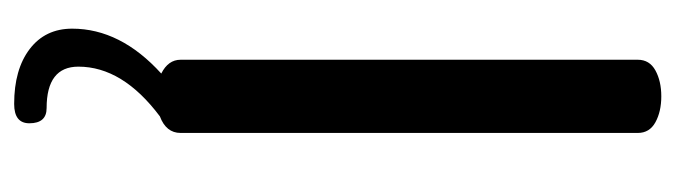

<svg xmlns="http://www.w3.org/2000/svg" viewBox="-370 -402 977 278"><g transform="rotate(90 119.0 -262.5)"><path d="M21 122Q21 52 86 -7Q66 -17 66 -35V-697Q66 -714 81.5 -722.5Q97 -731 119 -731Q141 -731 156.5 -722.5Q172 -714 172 -697V-35Q172 -14 148 -5Q76 49 76 113Q76 159 136 159Q158 159 158 184Q158 206 130 206Q80 206 50.5 183.5Q21 161 21 122Z"/></g></svg>

Font: TerminalDosisSemiBold
Style: Bold
Weight: 600
Designer: EdgarTolentino, PabloImpallari, IginoMarini
Foundry: EdgarTolentino, PabloImpallari, IginoMarini
Version: Version 1.006